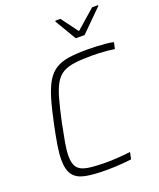

<svg xmlns="http://www.w3.org/2000/svg" viewBox="-166 -1019 931 1127"><g transform="rotate(-20 299.5 -455.5)"><path d="M306 8Q223 8 171.5 -2Q120 -12 96 -44Q72 -76 72 -139Q72 -177 80 -227Q88 -277 102 -344Q121 -437 140 -500.5Q159 -564 182.5 -602.5Q206 -641 239.5 -661.5Q273 -682 321 -689Q369 -696 436 -696Q464 -696 494 -694.5Q524 -693 552 -690.5Q580 -688 599 -683L590 -643Q570 -646 545.5 -648.5Q521 -651 496.5 -652Q472 -653 450 -653Q387 -653 343 -647.5Q299 -642 269.5 -625.5Q240 -609 220 -575.5Q200 -542 184 -485.5Q168 -429 150 -344Q136 -276 127.5 -227.5Q119 -179 119 -145Q119 -96 138.5 -72.5Q158 -49 202 -42Q246 -35 319 -35Q354 -35 395 -38Q436 -41 467 -45L458 -2Q437 1 411 3Q385 5 358 6.5Q331 8 306 8ZM396 -781 317 -914 319 -919H350L428 -814L548 -919H586L585 -914L451 -781Z"/></g></svg>

Font: Saira Thin ExtraLight
Style: Italic
Weight: 250
Italic angle: -12°
Version: Version 1.101